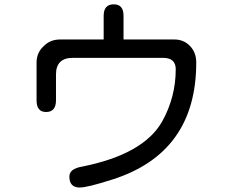

<svg xmlns="http://www.w3.org/2000/svg" viewBox="-20 -793 1040 869"><path d="M495.1 -773.4Q539.1 -773.4 539.1 -721.7V-614.3H769.5Q811.5 -614.3 839.8 -585Q868.2 -555.7 868.2 -509.8Q868.2 -99.6 485.4 20.5Q375 55.7 340.8 55.7Q293.9 55.7 293.9 5.9Q293.9 -29.3 352.5 -39.1Q629.9 -94.7 713.9 -243.2Q775.4 -353.5 775.4 -479.5Q775.4 -531.2 717.8 -531.2H309.6Q233.4 -531.2 233.4 -456.1V-338.9Q233.4 -286.1 188.5 -286.1Q145.5 -286.1 145.5 -338.9V-509.8Q145.5 -556.6 180.7 -586.9Q209 -614.3 252 -614.3H449.2V-721.7Q449.2 -773.4 495.1 -773.4Z"/></svg>

Font: FakePearl
Style: Regular
Weight: 400
Version: Version 1.2